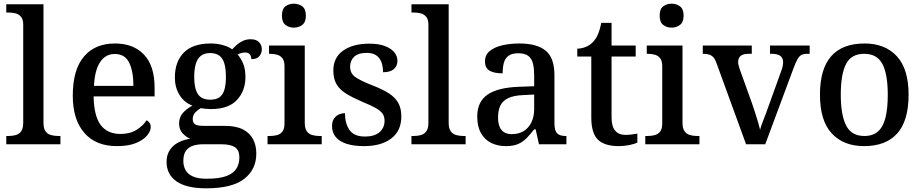

<svg xmlns="http://www.w3.org/2000/svg" viewBox="-20 -783 5004 1042"><path d="M14 0V-45H27Q49 -45 67 -50.5Q85 -56 95.5 -71.5Q106 -87 106 -117V-649Q106 -678 94 -692Q82 -706 64.5 -710.5Q47 -715 27 -715H14V-760H216V-117Q216 -87 226.5 -71.5Q237 -56 255.5 -50.5Q274 -45 295 -45H308V0Z M614 10Q500 10 437.5 -62Q375 -134 375 -264Q375 -404 435 -475.5Q495 -547 604 -547Q704 -547 761.5 -486.5Q819 -426 819 -307V-260H488Q490 -153 526.5 -104.5Q563 -56 634 -56Q686 -56 721.5 -78.5Q757 -101 775 -130Q784 -127 791 -117Q798 -107 798 -93Q798 -72 778.5 -48Q759 -24 718.5 -7Q678 10 614 10ZM704 -317Q704 -396 681 -443Q658 -490 603 -490Q552 -490 523 -445.5Q494 -401 490 -317Z M1099 239Q992 239 938 201.5Q884 164 884 95Q884 58 901.5 31.5Q919 5 948 -10Q977 -25 1012 -30Q990 -39 971 -59.5Q952 -80 952 -113Q952 -144 969.5 -166.5Q987 -189 1024 -210Q979 -227 954 -268Q929 -309 929 -362Q929 -448 977.5 -497.5Q1026 -547 1124 -547Q1161 -547 1192.5 -537.5Q1224 -528 1240 -515Q1251 -527 1265.5 -540Q1280 -553 1299 -561.5Q1318 -570 1340 -570Q1371 -570 1386 -554Q1401 -538 1401 -516Q1401 -495 1388 -478.5Q1375 -462 1344 -462Q1344 -476 1336.5 -487Q1329 -498 1311 -498Q1298 -498 1288.5 -495Q1279 -492 1270 -487Q1288 -466 1300 -437Q1312 -408 1312 -365Q1312 -290 1266 -240.5Q1220 -191 1124 -191Q1112 -191 1096 -192.5Q1080 -194 1070 -196Q1053 -187 1039.5 -172.5Q1026 -158 1026 -136Q1026 -118 1037.5 -109Q1049 -100 1085 -100H1199Q1261 -100 1298.5 -80.5Q1336 -61 1353.5 -27.5Q1371 6 1371 50Q1371 137 1305 188Q1239 239 1099 239ZM1101 187Q1170 187 1208.5 172.5Q1247 158 1263 132Q1279 106 1279 72Q1279 31 1254.5 15.5Q1230 0 1183 0H1080Q1054 0 1030 7Q1006 14 990.5 33.5Q975 53 975 91Q975 118 987 140Q999 162 1026.5 174.5Q1054 187 1101 187ZM1121 -242Q1153 -242 1171.5 -255.5Q1190 -269 1198 -296.5Q1206 -324 1206 -365Q1206 -408 1198 -437Q1190 -466 1171 -480.5Q1152 -495 1120 -495Q1089 -495 1070 -480Q1051 -465 1042.5 -436Q1034 -407 1034 -364Q1034 -303 1054 -272.5Q1074 -242 1121 -242Z M1432 0V-45H1445Q1467 -45 1484.5 -50Q1502 -55 1513 -69.5Q1524 -84 1524 -113V-423Q1524 -452 1513 -466.5Q1502 -481 1484 -486Q1466 -491 1445 -491H1440V-536H1634V-117Q1634 -87 1644.5 -71.5Q1655 -56 1673.5 -50.5Q1692 -45 1713 -45H1726V0ZM1575 -633Q1548 -633 1529 -648Q1510 -663 1510 -698Q1510 -734 1529 -748.5Q1548 -763 1575 -763Q1601 -763 1620.5 -748.5Q1640 -734 1640 -698Q1640 -663 1620.5 -648Q1601 -633 1575 -633Z M1955 10Q1900 10 1861 -2.5Q1822 -15 1802 -39.5Q1782 -64 1782 -98Q1782 -125 1793.5 -140.5Q1805 -156 1821 -162.5Q1837 -169 1852 -169Q1852 -114 1876.5 -78Q1901 -42 1961 -42Q2013 -42 2040 -66Q2067 -90 2067 -127Q2067 -151 2056 -166.5Q2045 -182 2018.5 -197Q1992 -212 1945 -231Q1892 -254 1857.5 -275.5Q1823 -297 1806 -326.5Q1789 -356 1789 -400Q1789 -471 1842.5 -508.5Q1896 -546 1984 -546Q2036 -546 2069.5 -533Q2103 -520 2120 -499Q2137 -478 2137 -453Q2137 -425 2117.5 -408Q2098 -391 2059 -391Q2059 -441 2037 -468.5Q2015 -496 1971 -496Q1924 -496 1902 -475Q1880 -454 1880 -421Q1880 -385 1908 -365Q1936 -345 2003 -319Q2057 -298 2091 -276Q2125 -254 2141.5 -224.5Q2158 -195 2158 -151Q2158 -73 2103.5 -31.5Q2049 10 1955 10Z M2213 0V-45H2226Q2248 -45 2266 -50.5Q2284 -56 2294.5 -71.5Q2305 -87 2305 -117V-649Q2305 -678 2293 -692Q2281 -706 2263.5 -710.5Q2246 -715 2226 -715H2213V-760H2415V-117Q2415 -87 2425.5 -71.5Q2436 -56 2454.5 -50.5Q2473 -45 2494 -45H2507V0Z M2725 10Q2681 10 2645.5 -7.5Q2610 -25 2590 -61Q2570 -97 2570 -151Q2570 -231 2626 -269.5Q2682 -308 2797 -312L2879 -315V-373Q2879 -409 2873 -436Q2867 -463 2848.5 -478.5Q2830 -494 2793 -494Q2758 -494 2739.5 -480Q2721 -466 2714.5 -442Q2708 -418 2708 -385Q2660 -385 2636 -400Q2612 -415 2612 -449Q2612 -485 2637.5 -506Q2663 -527 2705.5 -537Q2748 -547 2799 -547Q2894 -547 2941.5 -508Q2989 -469 2989 -375V-117Q2989 -89 2995 -73.5Q3001 -58 3015 -51.5Q3029 -45 3051 -45H3054V0H2905L2887 -81H2879Q2858 -54 2838 -33.5Q2818 -13 2792 -1.5Q2766 10 2725 10ZM2757 -55Q2795 -55 2822 -71.5Q2849 -88 2864 -119Q2879 -150 2879 -191V-270L2821 -267Q2768 -265 2738 -250.5Q2708 -236 2695.5 -210Q2683 -184 2683 -146Q2683 -116 2691 -96Q2699 -76 2715.5 -65.5Q2732 -55 2757 -55Z M3338 10Q3262 10 3225.5 -24.5Q3189 -59 3189 -146V-476H3113V-519Q3135 -519 3158 -528Q3181 -537 3197 -554Q3214 -571 3225 -596.5Q3236 -622 3243 -659H3299V-536H3430V-476H3299V-146Q3299 -97 3318.5 -74Q3338 -51 3373 -51Q3391 -51 3407 -53Q3423 -55 3439 -58V-9Q3425 -2 3396.5 4Q3368 10 3338 10Z M3482 0V-45H3495Q3517 -45 3534.5 -50Q3552 -55 3563 -69.5Q3574 -84 3574 -113V-423Q3574 -452 3563 -466.5Q3552 -481 3534 -486Q3516 -491 3495 -491H3490V-536H3684V-117Q3684 -87 3694.5 -71.5Q3705 -56 3723.5 -50.5Q3742 -45 3763 -45H3776V0ZM3625 -633Q3598 -633 3579 -648Q3560 -663 3560 -698Q3560 -734 3579 -748.5Q3598 -763 3625 -763Q3651 -763 3670.5 -748.5Q3690 -734 3690 -698Q3690 -663 3670.5 -648Q3651 -633 3625 -633Z M3869 -439Q3862 -460 3852.5 -471Q3843 -482 3829.5 -486.5Q3816 -491 3794 -491V-536H4060V-491H4043Q4014 -491 4000 -480Q3986 -469 3986 -446Q3986 -438 3988.5 -428.5Q3991 -419 3994 -409L4062 -220Q4070 -196 4078.5 -170Q4087 -144 4094 -120Q4101 -96 4105 -79Q4110 -99 4124.5 -135.5Q4139 -172 4150 -204L4221 -401Q4226 -414 4228 -425.5Q4230 -437 4230 -445Q4230 -469 4214.5 -480Q4199 -491 4168 -491H4159V-536H4374V-491H4360Q4342 -491 4330 -485Q4318 -479 4308.5 -462.5Q4299 -446 4287 -414L4133 0H4029Z M4669 10Q4558 10 4494 -59Q4430 -128 4430 -269Q4430 -409 4491 -478Q4552 -547 4672 -547Q4783 -547 4847 -478Q4911 -409 4911 -269Q4911 -128 4849.5 -59Q4788 10 4669 10ZM4671 -45Q4718 -45 4746 -70.5Q4774 -96 4786 -146Q4798 -196 4798 -269Q4798 -380 4769 -435.5Q4740 -491 4670 -491Q4600 -491 4571.5 -435.5Q4543 -380 4543 -269Q4543 -159 4572 -102Q4601 -45 4671 -45Z"/></svg>

Font: Noto Serif Hebrew Medium
Style: Regular
Weight: 500
Version: Version 2.003